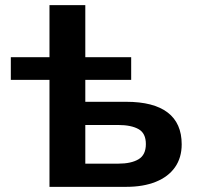

<svg xmlns="http://www.w3.org/2000/svg" viewBox="-20 -725 782 745"><path d="M172 0V-415H22V-503H172V-705H311V-503H489V-415H311V-330H470Q576 -330 630.5 -288.5Q685 -247 685 -165Q685 -113 659 -76Q633 -39 584.5 -19.5Q536 0 470 0ZM311 -90H439Q489 -90 517.5 -107Q546 -124 546 -166Q546 -208 517.5 -224Q489 -240 439 -240H311Z"/></svg>

Font: Nunito Sans 6pt
Style: Bold
Weight: 700
Version: Version 3.101;gftools[0.9.27]